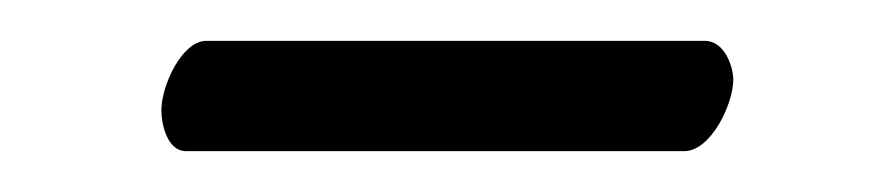

<svg xmlns="http://www.w3.org/2000/svg" viewBox="-20 -593 437 94"><path d="M315 -519C328 -519 339 -542 339 -554C339 -560 335 -573 325 -573H81C69 -573 59 -551 59 -539C59 -532 62 -519 71 -519Z"/></svg>

Font: Libertinus Serif
Style: Bold
Weight: 700
Designer: Philipp H. Poll, Khaled Hosny
Foundry: Caleb Maclennan
Version: Version 7.050;RELEASE